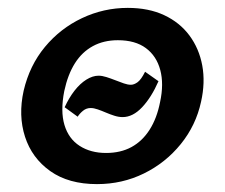

<svg xmlns="http://www.w3.org/2000/svg" viewBox="-20 -454 570 487"><path d="M226 13Q154 13 107.5 -20Q61 -53 43.5 -107Q26 -161 40 -224Q55 -288 94 -335Q133 -382 188 -408Q243 -434 304 -434Q357 -434 396.5 -415.5Q436 -397 460.5 -364Q485 -331 493 -288Q501 -245 490 -196Q477 -136 438.5 -88.5Q400 -41 345 -14Q290 13 226 13ZM249 -66Q286 -66 313.5 -81Q341 -96 359.5 -125Q378 -154 386 -195Q396 -241 386.5 -276.5Q377 -312 350 -332Q323 -352 279 -352Q243 -352 215.5 -337Q188 -322 170 -293.5Q152 -265 143 -223Q133 -172 143.5 -137Q154 -102 182 -84Q210 -66 249 -66ZM291 -157Q281 -157 270 -160.5Q259 -164 248.5 -168.5Q238 -173 228 -176.5Q218 -180 210 -180Q199 -180 190.5 -173Q182 -166 177 -158L144 -182Q155 -206 169 -224Q183 -242 199 -252Q215 -262 230 -262Q239 -262 250 -258.5Q261 -255 272.5 -250.5Q284 -246 294 -242.5Q304 -239 312 -239Q320 -239 329 -245.5Q338 -252 348 -272L382 -248Q364 -207 340.5 -182Q317 -157 291 -157Z"/></svg>

Font: Ysabeau Office
Style: Bold Italic
Weight: 700
Italic angle: -12°
Designer: Christian Thalmann (Catharsis Fonts)
Version: Version 2.001;gftools[0.9.30]; featfreeze: tnum,lnum,ss02